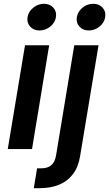

<svg xmlns="http://www.w3.org/2000/svg" viewBox="-20 -777 569 1001"><path d="M20.5 0 110.4 -541H236.3L147 0ZM186 -618.2Q155.3 -618.2 137.2 -638.4Q119.1 -658.7 123.5 -687.5Q128.4 -716.8 153.6 -737.1Q178.7 -757.3 209 -757.3Q239.7 -757.3 258.1 -737.1Q276.4 -716.8 271.5 -687.5Q267.1 -658.7 241.9 -638.4Q216.8 -618.2 186 -618.2ZM367.2 -541H493.7L397.9 35.2Q389.2 91.8 361.3 129.4Q333.5 167 289.3 185.5Q245.1 204.1 186 204.1H156.2L173.3 100.6H193.8Q229.5 100.6 248.3 83.5Q267.1 66.4 272.5 31.7ZM442.9 -618.2Q412.1 -618.2 394 -638.4Q376 -658.7 380.4 -687.5Q385.3 -716.8 410.4 -737.1Q435.5 -757.3 465.8 -757.3Q496.6 -757.3 514.9 -737.1Q533.2 -716.8 528.3 -687.5Q523.9 -658.7 498.8 -638.4Q473.6 -618.2 442.9 -618.2Z"/></svg>

Font: Inter 17pt SemiBold
Style: Italic
Weight: 600
Italic angle: -9.3988°
Version: Version 4.001;git-66647c0bb